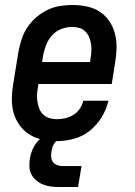

<svg xmlns="http://www.w3.org/2000/svg" viewBox="-20 -558 540 770"><path d="M208 8Q179 8 150.5 2Q122 -4 98.5 -18.5Q75 -33 58.5 -56Q42 -79 34.5 -106Q27 -133 27.5 -162.5Q28 -192 33 -221L54 -351Q59 -377 67 -401.5Q75 -426 90 -448.5Q105 -471 126 -489Q147 -507 171 -518.5Q195 -530 220.5 -534Q246 -538 271 -538Q300 -538 328.5 -532Q357 -526 380 -511Q403 -496 418.5 -473Q434 -450 441 -423Q448 -396 447.5 -367Q447 -338 442 -309L428 -221H134L132 -207Q129 -192 128.5 -177Q128 -162 130.5 -147.5Q133 -133 138.5 -120Q144 -107 154.5 -97.5Q165 -88 179 -84Q193 -80 208 -80Q225 -80 242 -84Q259 -88 274.5 -97.5Q290 -107 300 -122Q310 -137 314 -154H415Q407 -120 388 -88.5Q369 -57 340.5 -34Q312 -11 277 -1.5Q242 8 208 8ZM149 -309H341L343 -323Q346 -338 346.5 -353Q347 -368 345 -382Q343 -396 337.5 -409Q332 -422 322 -432Q312 -442 298 -446Q284 -450 269 -450Q248 -450 226.5 -442Q205 -434 189.5 -417Q174 -400 165.5 -379Q157 -358 153 -337ZM218 192Q201 192 184.5 190Q168 188 153 182Q138 176 126 166Q114 156 106.5 142.5Q99 129 98 112Q97 95 100 78Q103 56 114 34Q125 12 143.5 -3.5Q162 -19 185 -25.5Q208 -32 230 -32L225 0Q216 0 208.5 5.5Q201 11 196.5 19Q192 27 189.5 35.5Q187 44 186 52Q184 63 185.5 74Q187 85 193.5 93Q200 101 210.5 104.5Q221 108 232 108H307L293 192Z"/></svg>

Font: Iosevka Curly Semibold Oblique
Style: Regular
Weight: 600
Italic angle: -9°
Monospace: yes
Designer: Belleve Invis
Foundry: Belleve Invis
Version: Version 11.1.0; ttfautohint (v1.8.3)